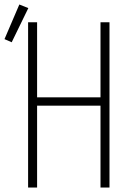

<svg xmlns="http://www.w3.org/2000/svg" viewBox="-56 -834 576 854"><path d="M69 0V-735H109V-401H391V-735H431V0H391V-364H109V0ZM-4 -646 -36 -660 30 -814 70 -798Z"/></svg>

Font: Iosevka SS04 Extralight
Style: Regular
Weight: 200
Monospace: yes
Designer: Belleve Invis
Foundry: Belleve Invis
Version: Version 19.0.0; ttfautohint (v1.8.4)